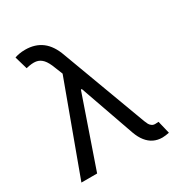

<svg xmlns="http://www.w3.org/2000/svg" viewBox="-171 -835 899 961"><g transform="rotate(-30 278.0 -354.5)"><path d="M372.1 -88.9 246.1 -447.3 220.7 -508.8 199.2 -562.5Q185.5 -599.6 169.4 -617.2Q153.3 -634.8 131.3 -638.2Q109.4 -641.6 74.2 -632.8L52.7 -707Q62.5 -710.9 78.6 -713.9Q94.7 -716.8 113.3 -716.8Q170.9 -716.8 210 -687Q249 -657.2 270.5 -595.7L451.2 -109.4Q456.1 -96.7 460.4 -88.9Q464.8 -81.1 472.7 -75.2Q480.5 -69.3 492.2 -69.3Q502 -70.3 511.7 -70.3L529.3 2.9Q519.5 4.9 509.3 6.3Q499 7.8 490.2 7.8Q462.9 7.8 440.4 -2.9Q418 -13.7 400.9 -35.2Q383.8 -56.6 372.1 -88.9ZM232.4 -562.5 267.6 -404.3H255.9L116.2 0H25.4Z"/></g></svg>

Font: WEMIX Pretendard Variable
Style: Regular
Weight: 400
Designer: Base glyphs from Inter by Rasmus Andersson; Hangeul glyphs from Noto Sans CJK(Source Han Sans) by Jang Soo-young and Kan
Foundry: Kil Hyung-jin
Version: Version 1.000;Glyphs 3.2 (3208)